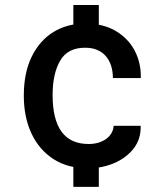

<svg xmlns="http://www.w3.org/2000/svg" viewBox="-20 -648 640 750"><path d="M323.5 9.5Q245.5 9.5 189.5 -26.2Q133.5 -62 103.2 -126Q73 -190 73 -274.5Q73 -363.5 103.8 -426.5Q134.5 -489.5 188.5 -522.8Q242.5 -556 312.5 -556Q384 -556 433 -526.5Q482 -497 506.8 -448.8Q531.5 -400.5 530 -343H421Q421 -369 414.2 -390.5Q407.5 -412 394 -428Q380.5 -444 360.2 -452.8Q340 -461.5 313 -461.5Q244.5 -462 215 -411Q185.5 -360 185.5 -277Q185.5 -181.5 220.5 -133.5Q255.5 -85.5 326.5 -85.5Q353 -85.5 374.5 -94.2Q396 -103 409.2 -119Q422.5 -135 424 -156.5H529.5Q531 -104.5 501.5 -67.2Q472 -30 424.5 -10.2Q377 9.5 323.5 9.5ZM266.5 -525.5V-628.5H366V-525.5ZM266.5 82V-21H366V82Z"/></svg>

Font: Spline Sans Mono Medium
Style: Regular
Weight: 500
Monospace: yes
Version: Version 1.004